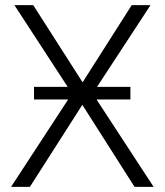

<svg xmlns="http://www.w3.org/2000/svg" viewBox="-20 -725 639 745"><path d="M23 0 266 -372V-352L36 -705H109L306 -397H295L491 -705H564L333 -352V-372L576 0H502L292 -330H307L96 0ZM112 -339V-388H486V-339Z"/></svg>

Font: Nunito Sans 10pt SemiCondensed Light
Style: Regular
Weight: 300
Width: 4
Designer: Vernon Adams
Foundry: Vernon Adams
Version: Version 3.101;gftools[0.9.27]